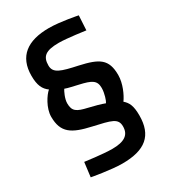

<svg xmlns="http://www.w3.org/2000/svg" viewBox="-197 -744 903 1016"><g transform="rotate(-30 254.5 -236.0)"><path d="M255 -305C326 -289 351 -276 351 -230C351 -197 337 -157 330 -148C306 -157 274 -166 235 -175C174 -189 152 -201 152 -250C152 -279 171 -316 177 -325C198 -317 227 -312 255 -305ZM438 -623C438 -623 336 -644 267 -644C135 -644 61 -589 61 -471C61 -412 76 -383 105 -362C82 -343 43 -284 43 -231C43 -133 93 -103 205 -78C311 -54 347 -47 347 3C347 55 312 78 238 78C183 78 75 63 75 63L64 151C64 151 178 172 246 172C386 172 451 118 451 -4C451 -64 438 -88 414 -109C435 -138 461 -194 461 -245C461 -343 417 -368 305 -393C207 -414 166 -426 166 -473C166 -528 192 -550 274 -550C322 -550 433 -534 433 -534L438 -623Z"/></g></svg>

Font: RazerF5 SemiBold
Style: Regular
Weight: 600
Foundry: Razer Inc.
Version: Version 2